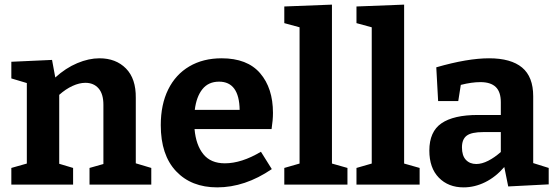

<svg xmlns="http://www.w3.org/2000/svg" viewBox="-20 -798 2404 830"><path d="M567 -92 634 -72V0H367V-72L427 -89V-345Q427 -392 406 -416Q385 -440 349 -440Q323 -440 293.5 -426.5Q264 -413 236 -388V-90L296 -72V0H29V-72L96 -91V-439L29 -459V-531L205 -539L219 -463Q264 -504 314 -525Q364 -546 410 -546Q481 -546 524.5 -502Q568 -458 567 -375Z M1108 -142 1155 -67Q1039 12 919 12Q807 12 741 -58Q675 -128 675 -257Q675 -346 707 -411Q739 -476 798.5 -511Q858 -546 938 -546Q1049 -546 1104.5 -481.5Q1160 -417 1160 -310Q1160 -279 1154 -240H821Q827 -171 859 -131.5Q891 -92 952 -92Q1024 -92 1108 -142ZM822 -323H1016Q1014 -445 927 -445Q881 -445 855 -412.5Q829 -380 822 -323Z M1415 -778V-91L1482 -72V0H1209V-72L1275 -91V-680L1209 -698V-770Z M1727 -778V-91L1794 -72V0H1521V-72L1587 -91V-680L1521 -698V-770Z M2285 -93 2352 -72V-1L2177 8L2160 -76Q2123 -33 2077.5 -10.5Q2032 12 1984 12Q1918 12 1877 -30Q1836 -72 1836 -147Q1836 -229 1888.5 -265Q1941 -301 2046 -301H2145V-356Q2145 -401 2123 -422Q2101 -443 2057 -443Q2019 -443 1972 -431L1961 -361H1874L1866 -507Q2001 -546 2094 -546Q2189 -546 2237 -506Q2285 -466 2285 -382ZM2039 -89Q2063 -89 2090.5 -103Q2118 -117 2145 -141V-227H2069Q2018 -227 1997.5 -211.5Q1977 -196 1977 -161Q1977 -125 1994 -107Q2011 -89 2039 -89Z"/></svg>

Font: Bitter Pro
Style: Bold
Weight: 700
Designer: Sol Matas, and Bitter project Authors
Foundry: Sol Matas
Version: Version 1.010